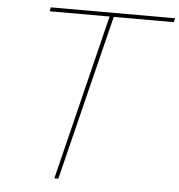

<svg xmlns="http://www.w3.org/2000/svg" viewBox="-56 -863 855 915"><g transform="rotate(5 372.0 -405.0)"><path d="M744.1 -810.1 740.2 -791H451.2L452.1 -788.1L256.8 0H237.8L432.1 -788.1L435.1 -791H146L149.9 -810.1Z"/></g></svg>

Font: Sinkin Sans 100 Thin Italic
Style: Regular
Weight: 100
Italic angle: -112°
Designer: Keith Bates
Foundry: K-Type
Version: Sinkin Sans (version 1.0)  by Keith Bates   •   © 2014   www